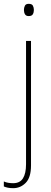

<svg xmlns="http://www.w3.org/2000/svg" viewBox="-52 -742 268 1003"><path d="M73 -690Q73 -702 78 -712Q83 -722 98 -722Q115 -722 120 -712Q125 -702 125 -690Q125 -677 119.5 -667.5Q114 -658 98 -658Q84 -658 78.5 -667.5Q73 -677 73 -690ZM17 241Q1 241 -11 238.5Q-23 236 -32 232V206Q-21 211 -8.5 213Q4 215 17 215Q52 215 68 189.5Q84 164 84 116V-528H110V122Q110 185 82.5 213Q55 241 17 241Z"/></svg>

Font: Noto Sans Myanmar SemiCondensed Thin
Style: Regular
Weight: 100
Width: 4
Designer: Monotype Design Team
Foundry: Monotype Imaging Inc.
Version: Version 2.107; ttfautohint (v1.8.4.7-5d5b)